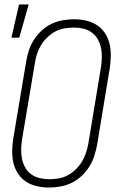

<svg xmlns="http://www.w3.org/2000/svg" viewBox="-20 -829 540 857"><path d="M199 8Q171 8 144.5 2Q118 -4 96.5 -18Q75 -32 60.5 -54Q46 -76 40 -101.5Q34 -127 34.5 -155Q35 -183 39 -210L97 -555Q101 -580 109 -604.5Q117 -629 131.5 -651.5Q146 -674 166 -692.5Q186 -711 210 -722.5Q234 -734 260 -738.5Q286 -743 310 -743Q338 -743 364.5 -737Q391 -731 412.5 -717Q434 -703 448.5 -681Q463 -659 469 -633.5Q475 -608 474.5 -580Q474 -552 470 -525L413 -180Q408 -155 400 -130.5Q392 -106 377.5 -83.5Q363 -61 343 -42.5Q323 -24 299 -12.5Q275 -1 249 3.5Q223 8 199 8ZM200 -29Q220 -29 241 -32.5Q262 -36 281 -46Q300 -56 316.5 -71.5Q333 -87 344.5 -105.5Q356 -124 363 -144.5Q370 -165 374 -186L431 -531Q434 -552 434.5 -574Q435 -596 430.5 -616.5Q426 -637 416 -654.5Q406 -672 389.5 -684Q373 -696 352.5 -701Q332 -706 310 -706Q290 -706 268.5 -702.5Q247 -699 228 -689Q209 -679 192.5 -663.5Q176 -648 164.5 -629.5Q153 -611 146 -590.5Q139 -570 136 -549L78 -204Q75 -183 74.5 -161Q74 -139 78.5 -118.5Q83 -98 93 -80.5Q103 -63 119.5 -51Q136 -39 157 -34Q178 -29 200 -29ZM31 -661 65 -809H108L66 -661Z"/></svg>

Font: Iosevka Extralight
Style: Italic
Weight: 200
Italic angle: -9°
Monospace: yes
Designer: Belleve Invis
Foundry: Belleve Invis
Version: Version 32.5.0; ttfautohint (v1.8.4)